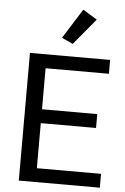

<svg xmlns="http://www.w3.org/2000/svg" viewBox="-63 -1021 693 1065"><g transform="rotate(5 283.5 -488.0)"><path d="M83 0H534.2V-77.1H176.8V-328.1H484.4V-405.3H176.8V-633.8H529.3V-710.9H83ZM252.9 -810.1 314.9 -781.2 436 -927.2 356.9 -975.6Z"/></g></svg>

Font: Roboto Flex
Style: Regular
Weight: 400
Designer: Berlow after Robertson
Foundry: Google
Version: Version 3.200;gftools[0.9.32]